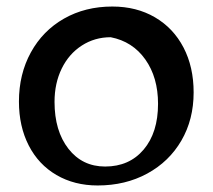

<svg xmlns="http://www.w3.org/2000/svg" viewBox="-20 -555 651 588"><path d="M38 -244Q38 -328 74.5 -394.5Q111 -461 176 -498Q241 -535 324 -535Q398 -535 454.5 -502Q511 -469 542 -409.5Q573 -350 573 -272Q573 -189 535.5 -124.5Q498 -60 431 -23.5Q364 13 279 13Q208 13 153 -19Q98 -51 68 -109.5Q38 -168 38 -244ZM464 -237Q464 -318 425 -373Q386 -428 319 -441Q270 -441 230.5 -415.5Q191 -390 169 -345Q147 -300 147 -243Q147 -154 189.5 -99.5Q232 -45 302 -45Q376 -45 420 -97Q464 -149 464 -237Z"/></svg>

Font: Mirza Medium
Style: Regular
Weight: 500
Designer: Arabic design by Kourosh Beigpour, Latin design by Eduardo Tunni, engineering by Lasse Fister
Version: Version 1.0010g